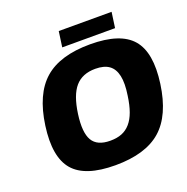

<svg xmlns="http://www.w3.org/2000/svg" viewBox="-151 -1000 1128 1161"><g transform="rotate(-20 413.0 -420.0)"><path d="M206.5 -632Q307 -720 501 -720Q695 -720 770.5 -632Q846 -544 819 -350Q792 -156 691.5 -68Q591 20 397 20Q203 20 127.5 -68Q52 -156 79 -350Q106 -544 206.5 -632ZM418 -130Q461 -130 492.5 -142.5Q524 -155 547.5 -182Q571 -209 586 -250.5Q601 -292 609 -350Q621 -427 610.5 -475.5Q600 -524 568 -547Q536 -570 480 -570Q396 -570 350.5 -517.5Q305 -465 289 -349.5Q273 -234 303.5 -182Q334 -130 418 -130ZM337 -760 351 -860H691L677 -760Z"/></g></svg>

Font: Fivo Sans Modern Heavy
Style: Regular
Weight: 900
Designer: Alexander Slobzheninov
Foundry: Alexander Slobzheninov
Version: 1.0